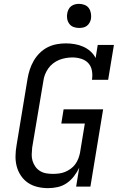

<svg xmlns="http://www.w3.org/2000/svg" viewBox="-20 -968 640 996"><path d="M229 8Q201 8 174 1.5Q147 -5 125.5 -19.5Q104 -34 89 -56Q74 -78 67 -104Q60 -130 60.5 -158.5Q61 -187 66 -215L123 -560Q127 -584 134.5 -607Q142 -630 154.5 -652Q167 -674 185.5 -692.5Q204 -711 226.5 -722.5Q249 -734 273.5 -738.5Q298 -743 321 -743Q345 -743 368 -739Q391 -735 411.5 -726Q432 -717 449 -702Q466 -687 476 -667L487 -735H571L541 -554H457Q461 -577 457 -600.5Q453 -624 438.5 -640Q424 -656 401.5 -663Q379 -670 356 -670Q339 -670 321.5 -667Q304 -664 287.5 -657.5Q271 -651 256 -639.5Q241 -628 230.5 -613Q220 -598 213.5 -581.5Q207 -565 205 -548L147 -203Q145 -185 144.5 -167Q144 -149 149 -133Q154 -117 163.5 -103.5Q173 -90 187.5 -81Q202 -72 219 -69Q236 -66 254 -66Q270 -66 286 -68Q302 -70 317 -76Q332 -82 346 -92Q360 -102 370 -115.5Q380 -129 386 -144.5Q392 -160 395 -175L420 -327H298L310 -401H515L449 0H375L391 -98Q380 -75 363.5 -53.5Q347 -32 325.5 -17.5Q304 -3 279 2.5Q254 8 229 8ZM390 -823Q375 -823 361.5 -828Q348 -833 339.5 -844.5Q331 -856 328.5 -870.5Q326 -885 329 -900Q331 -910 336 -920Q341 -930 350 -936.5Q359 -943 369.5 -945.5Q380 -948 390 -948Q405 -948 419 -942.5Q433 -937 441 -925.5Q449 -914 451.5 -899.5Q454 -885 452 -870Q450 -860 444.5 -850Q439 -840 430 -833.5Q421 -827 410.5 -825Q400 -823 390 -823Z"/></svg>

Font: Iosevka Slab Extended Oblique
Style: Regular
Weight: 400
Width: 7
Italic angle: -9°
Monospace: yes
Designer: Belleve Invis
Foundry: Belleve Invis
Version: Version 11.1.0; ttfautohint (v1.8.3)